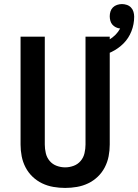

<svg xmlns="http://www.w3.org/2000/svg" viewBox="-20 -915 679 943"><path d="M300 8Q271 8 242 3Q213 -2 187 -14.5Q161 -27 140 -47Q119 -67 105.5 -93Q92 -119 86.5 -147.5Q81 -176 81 -205V-735H200V-205Q200 -184 205 -162.5Q210 -141 224 -124.5Q238 -108 258.5 -100.5Q279 -93 300 -93Q321 -93 341.5 -100.5Q362 -108 376 -124.5Q390 -141 395 -162.5Q400 -184 400 -205V-735H519V-205Q519 -176 513.5 -147.5Q508 -119 494.5 -93Q481 -67 460 -47Q439 -27 413 -14.5Q387 -2 358 3Q329 8 300 8ZM460 -634 442 -692Q461 -697 480 -703.5Q499 -710 516 -720Q533 -730 547 -744Q561 -758 570 -775Q559 -776 549 -781Q539 -786 532 -794Q525 -802 522 -813Q519 -824 519 -835Q519 -847 522.5 -858.5Q526 -870 534.5 -878.5Q543 -887 555 -891Q567 -895 579 -895Q591 -895 603 -891Q615 -887 623.5 -878Q632 -869 635.5 -857Q639 -845 639 -833Q639 -796 625.5 -761.5Q612 -727 586.5 -701.5Q561 -676 528 -660Q495 -644 460 -634Z"/></svg>

Font: Zed Sans Extended
Style: Bold
Weight: 700
Width: 7
Designer: Belleve Invis
Foundry: Belleve Invis
Version: Version 1.0.0; ttfautohint (v1.8.4)